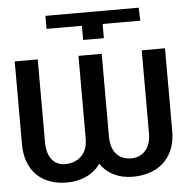

<svg xmlns="http://www.w3.org/2000/svg" viewBox="-51 -742 792 803"><g transform="rotate(-5 345.0 -341.0)"><path d="M168.9 -637.7V-692.4H560.5L562.5 -637.7H404.3V-578.1H317.4V-637.7ZM389.6 -513.7V-168Q389.6 -118.7 412.6 -93Q435.5 -67.4 474.6 -67.4Q511.7 -67.4 534.7 -93.3Q557.6 -119.1 557.6 -168V-513.7H655.3V-168Q655.3 -109.9 632.1 -70.1Q608.9 -30.3 568.1 -10.3Q527.3 9.8 474.6 9.8Q430.7 9.8 395.8 -7.3Q360.8 -24.4 339.4 -57.1Q316.9 -24.4 280 -7.3Q243.2 9.8 197.3 9.8Q146.5 9.8 107.4 -10.3Q68.4 -30.3 46.4 -70.1Q24.4 -109.9 24.4 -168V-513.7H121.1V-168Q121.1 -118.7 141.8 -93Q162.6 -67.4 197.3 -67.4Q239.3 -67.4 265.6 -93.3Q292 -119.1 292 -168V-513.7Z"/></g></svg>

Font: Pretendard
Style: Regular
Weight: 400
Designer: Base glyphs from Inter by Rasmus Andersson; Hangeul glyphs from Noto Sans CJK(Source Han Sans) by Jang Soo-young and Kan
Foundry: Kil Hyung-jin
Version: Version 1.309